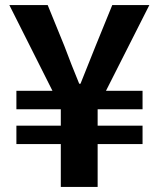

<svg xmlns="http://www.w3.org/2000/svg" viewBox="-20 -741 629 761"><path d="M188 -381H45V-308H221V-243H45V-170H221V0H367V-170H545V-243H367V-308H545V-381H400L572 -721H425L359 -559C339 -510 319 -460 299 -409H294C273 -459 254 -509 235 -559L169 -721H17Z"/></svg>

Font: Kinto Sans
Style: Bold
Weight: 700
Designer: Authors: Ryoko NISHIZUKA  (kana & ideographs); Paul D. Hunt (Latin, Greek & Cyrillic); Wenlong ZHANG  (bopomofo); Sandol
Foundry: Adobe Systems Incorporated, ookami Inc.
Version: Version 0.001